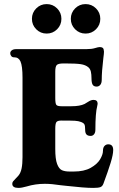

<svg xmlns="http://www.w3.org/2000/svg" viewBox="-20 -908 583 938"><path d="M40 -10Q40 -17 44 -22Q48 -27 55.5 -34.5Q63 -42 70 -50Q81 -63 85.5 -85Q90 -107 90 -140V-528Q90 -586 80 -608Q71 -628 50 -628H48Q40 -628 35 -634Q30 -640 30 -648Q30 -656 37.5 -662Q45 -668 60 -668H403Q428 -668 444 -673Q460 -678 467 -678Q483 -678 486 -668Q488 -660 488 -656Q488 -646 485 -625Q477 -558 477 -518Q477 -502 470 -493.5Q463 -485 452 -485Q438 -485 432.5 -494.5Q427 -504 427 -525Q427 -544 424 -557.5Q421 -571 412 -579Q398 -591 374.5 -594.5Q351 -598 301 -598H290Q265 -598 257.5 -590.5Q250 -583 250 -558V-429Q250 -403 255 -396Q260 -389 280 -389H329Q370 -389 393 -400Q399 -403 412 -411.5Q425 -420 437 -420Q457 -420 457 -401Q457 -398 455 -390Q446 -356 446 -274Q446 -260 439.5 -252Q433 -244 423 -244Q409 -244 402.5 -251Q396 -258 396 -274Q396 -293 392.5 -300Q389 -307 376 -312Q363 -317 346 -318Q329 -319 280 -319Q261 -319 255.5 -311.5Q250 -304 250 -279V-180Q250 -131 259 -107Q268 -83 282.5 -76.5Q297 -70 320 -70H340Q391 -70 423 -88Q455 -106 469 -129.5Q483 -153 483 -171Q483 -187 490.5 -195Q498 -203 509 -203Q533 -203 533 -175Q533 -153 520.5 -112.5Q508 -72 485 -10Q480 3 469.5 6.5Q459 10 435 10Q392 10 305 0L277 -3Q232 -10 199 -10Q153 -10 110 3Q86 10 70 10Q40 10 40 -10ZM136 -816Q136 -846 157 -867Q178 -888 208 -888Q238 -888 259 -867Q280 -846 280 -816Q280 -786 259 -765Q238 -744 208 -744Q178 -744 157 -765Q136 -786 136 -816ZM398 -888Q428 -888 449 -867Q470 -846 470 -816Q470 -786 449 -765Q428 -744 398 -744Q368 -744 347 -765Q326 -786 326 -816Q326 -846 347 -867Q368 -888 398 -888Z"/></svg>

Font: Raigarh
Style: Bold
Weight: 700
Designer: jaikishan Patel
Foundry: MagicType
Version: Version 1.000